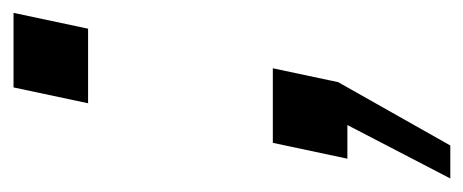

<svg xmlns="http://www.w3.org/2000/svg" viewBox="-262 -320 702 291"><g transform="rotate(-90 89.5 -175.0)"><path d="M78 -393 102 -506H215L191 -393ZM-36 156 45 0H-6L18 -113H131L110 -14L14 156Z"/></g></svg>

Font: Geist Regular
Style: Italic
Weight: 400
Italic angle: -12°
Designer: Basement.studio, Andrés Briganti, Mateo Zaragoza
Foundry: Basement.studio, Vercel, Andrés Briganti, Guido Ferreyra, Mateo Zaragoza
Version: Version 1.500; ttfautohint (v1.8.4.7-5d5b)